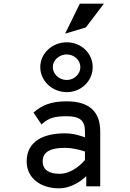

<svg xmlns="http://www.w3.org/2000/svg" viewBox="-20 -1013 709 1044"><path d="M447 -864 545 -993H414L334 -830ZM343 -717C383 -717 417 -686 417 -648C417 -610 383 -578 343 -578C302 -578 267 -610 267 -648C267 -686 302 -717 343 -717ZM343 -512C422 -512 484 -573 484 -648C484 -723 422 -783 343 -783C264 -783 199 -723 199 -648C199 -573 264 -512 343 -512ZM162 -401 206 -336 210 -340C245 -372 280 -381 342 -381C413 -381 442 -359 442 -298V-266C427 -272 382 -288 333 -288C218 -288 125 -246 125 -135C125 -46 199 11 301 11C371 11 427 -34 449 -55V0H525V-298C525 -409 462 -462 342 -462C256 -462 208 -440 166 -404ZM212 -136C212 -193 265 -209 333 -209C381 -209 428 -194 442 -189V-143C434 -133 377 -68 304 -68C247 -68 212 -89 212 -136Z"/></svg>

Font: Charger Monospace
Style: Regular
Weight: 400
Designer: Jasper
Foundry: Cannot Into Space Fonts
Version: Version 0.980